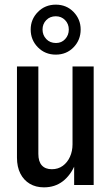

<svg xmlns="http://www.w3.org/2000/svg" viewBox="-20 -796 481 826"><path d="M169 10Q134 10 108 -5.5Q82 -21 67.5 -49.5Q53 -78 53 -118V-510H145V-134Q145 -101 160 -84.5Q175 -68 203 -68Q230 -68 250 -82.5Q270 -97 281 -121.5Q292 -146 292 -175L304 -90Q284 -42 250 -16Q216 10 169 10ZM299 0V-93H292V-510H383V0ZM220 -561Q174 -561 143 -592.5Q112 -624 112 -669Q112 -713 143 -744.5Q174 -776 220 -776Q266 -776 296.5 -744.5Q327 -713 327 -669Q327 -624 296.5 -592.5Q266 -561 220 -561ZM221 -611Q245 -611 260.5 -628Q276 -645 276 -669Q276 -693 260 -709.5Q244 -726 220 -726Q195 -726 179 -709.5Q163 -693 163 -669Q163 -645 179 -628Q195 -611 221 -611Z"/></svg>

Font: Instrument Sans Condensed Medium
Style: Regular
Weight: 500
Width: 3
Designer: Rodrigo Fuenzalida
Foundry: fragTYPE
Version: Version 1.000;gftools[0.9.28]